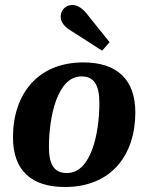

<svg xmlns="http://www.w3.org/2000/svg" viewBox="-20 -742 594 769"><path d="M389 -539 419 -573 325 -690C306 -713 286 -722 269 -722C243 -722 223 -701 223 -676C223 -658 233 -639 258 -623ZM240 7C424 7 522 -119 522 -292C522 -424 448 -492 314 -492C131 -492 32 -365 32 -192C32 -59 106 7 240 7ZM248 -49C199 -49 176 -80 176 -153C176 -273 209 -436 306 -436C355 -436 378 -404 378 -330C378 -210 346 -49 248 -49Z"/></svg>

Font: Caladea
Style: Bold Italic
Weight: 700
Italic angle: -9°
Designer: Carolina Giovagnoli and Andres Torresi
Foundry: Carolina Giovagnoli & Andres Torresi
Version: Version 1.001;hotconv 1.0.109;makeotfexe 2.5.65596